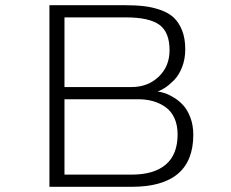

<svg xmlns="http://www.w3.org/2000/svg" viewBox="-20 -720 890 740"><path d="M170.5 0V-700H460.5Q503 -700 535.2 -696.2Q567.5 -692.5 598.8 -681.5Q630 -670.5 649.8 -652Q669.5 -633.5 681.8 -602.8Q694 -572 694 -530Q694 -492.5 681.8 -461.2Q669.5 -430 651 -411.2Q632.5 -392.5 616 -381.8Q599.5 -371 587 -367.5Q599 -366 614.2 -361.2Q629.5 -356.5 649.8 -344.2Q670 -332 686.2 -314.2Q702.5 -296.5 713.8 -266.8Q725 -237 725 -200.5Q725 0 487 0ZM228.5 -384.5H487Q550 -384.5 591.8 -424.5Q633.5 -464.5 633.5 -526.5Q633.5 -596 594.2 -624.5Q555 -653 464.5 -653H228.5ZM228.5 -47H487.5Q573.5 -47 619 -85.8Q664.5 -124.5 664.5 -202Q664.5 -238 652.2 -264.8Q640 -291.5 618.2 -307Q596.5 -322.5 570 -330Q543.5 -337.5 512.5 -337.5H228.5Z"/></svg>

Font: League Mono Wide UltraLight
Style: Regular
Weight: 200
Width: 8
Designer: Tyler Finck
Foundry: The League of Moveable Type / Tyler Finck
Version: Version 2.210